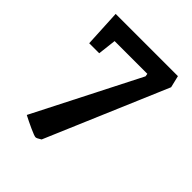

<svg xmlns="http://www.w3.org/2000/svg" viewBox="-167 -563 759 759"><g transform="rotate(45 212.5 -183.5)"><path d="M72 63 296 -377 294 -389H111L102 -312H46L38 -468H386L398 -418L182 90Q165 101 159 101Q152 101 123.5 88Q95 75 72 63Z"/></g></svg>

Font: Grenze Medium
Style: Regular
Weight: 500
Designer: Renata Polastri
Foundry: Omnibus-Type
Version: Version 1.002; ttfautohint (v1.8)